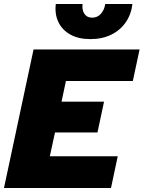

<svg xmlns="http://www.w3.org/2000/svg" viewBox="-20 -947 723 967"><path d="M0 0 149 -698H683L649 -539H312L290 -435H504L471 -280H257L231 -160H573L539 0ZM435 -750Q376 -750 335 -772.5Q294 -795 274.5 -835Q255 -875 261 -927H396Q392 -897 405 -877.5Q418 -858 444 -858Q471 -858 488.5 -878Q506 -898 510 -927H647Q641 -875 613.5 -835Q586 -795 540.5 -772.5Q495 -750 435 -750Z"/></svg>

Font: Azeret Mono Thin ExtraBold
Style: Italic
Weight: 800
Italic angle: -12°
Version: Version 1.002